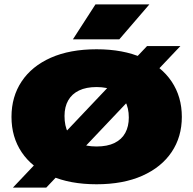

<svg xmlns="http://www.w3.org/2000/svg" viewBox="-20 -826 875 869"><path d="M189.5 23H38.5L645.5 -617.5H796.5ZM417 8Q297 8 210.8 -30Q124.5 -68 78.2 -136.8Q32 -205.5 32 -297Q32 -388.5 78 -457.5Q124 -526.5 210.2 -564.8Q296.5 -603 417 -603Q537.5 -603 624 -564.5Q710.5 -526 756.8 -457Q803 -388 803 -297Q803 -206.5 756.8 -137.8Q710.5 -69 624 -30.5Q537.5 8 417 8ZM417 -163Q466 -163 498.5 -179Q531 -195 547 -224.5Q563 -254 563 -294Q563 -337.5 546.2 -368.5Q529.5 -399.5 497 -415.8Q464.5 -432 417 -432Q370 -432 337.8 -416.5Q305.5 -401 288.8 -371.8Q272 -342.5 272 -301Q272 -256 288 -225.2Q304 -194.5 336.2 -178.8Q368.5 -163 417 -163ZM310 -648 412 -806H656L520 -648Z"/></svg>

Font: Encode Sans SC Expanded Black
Style: Regular
Weight: 900
Width: 7
Designer: Multiple Designers
Foundry: Impallari Type
Version: Version 3.002